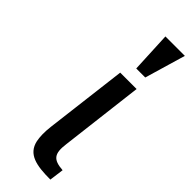

<svg xmlns="http://www.w3.org/2000/svg" viewBox="-242 -729 754 754"><g transform="rotate(45 135.0 -351.5)"><path d="M186 -136 228 -484H137L95 -141C91 -108 92 -82 96 -62C109 -3 162 7 240 7L248 -53C192 -57 178 -76 186 -136ZM220 -540 270 -710H162L170 -540Z"/></g></svg>

Font: Gamestation Text
Style: Italic
Weight: 400
Designer: Jonas Hecksher
Foundry: Jonas Hecksher, Playtypeª, e-types AS
Version: Version 1.003